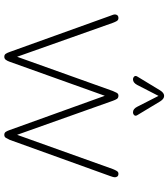

<svg xmlns="http://www.w3.org/2000/svg" viewBox="36 -838 802 915"><g transform="rotate(90 437.5 -381.0)"><path d="M251 0Q241.2 0 236.6 -7.3Q231.9 -14.6 228 -25.9L56.2 -503.9Q53.7 -510.7 51.5 -516.6Q49.3 -522.5 49.3 -527.8Q49.3 -533.2 53.2 -538.6Q57.1 -543.9 66.9 -543.9Q76.2 -543.9 81.1 -535.4Q85.9 -526.9 89.4 -517.1L251 -61L414.1 -517.1Q418 -526.9 422.6 -535.4Q427.2 -543.9 436 -543.9Q447.3 -543.9 451.9 -536.6Q456.5 -529.3 460.9 -517.1L623 -61L786.1 -517.1Q790 -526.9 794.9 -535.4Q799.8 -543.9 808.1 -543.9Q817.9 -543.9 821.5 -538.6Q825.2 -533.2 825.2 -527.8Q825.2 -522.5 823.5 -516.6Q821.8 -510.7 819.3 -503.9L647 -25.9Q641.6 -14.6 637.2 -7.3Q632.8 0 623 0Q613.3 0 608.6 -7.3Q604 -14.6 600.1 -25.9L437 -479L274.9 -25.9Q271 -14.6 265.6 -7.3Q260.3 0 251 0ZM358.9 -613.3Q350.6 -613.3 345.2 -619.1Q339.8 -625 345.2 -633.8L411.6 -743.2Q423.3 -761.7 437.5 -761.7Q451.7 -761.7 463.4 -743.2L529.3 -633.8Q534.7 -625 529.3 -619.1Q523.9 -613.3 515.6 -613.3Q499.5 -613.3 489.3 -633.3L437.5 -734.9L385.3 -633.3Q374.5 -613.3 358.9 -613.3Z"/></g></svg>

Font: Gruppo
Style: Regular
Weight: 400
Designer: Vernon Adams
Foundry: Vernon Adams
Version: Version 1.001; ttfautohint (v1.8.4.7-5d5b);gftools[0.9.28]